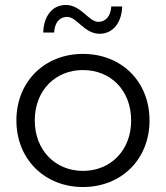

<svg xmlns="http://www.w3.org/2000/svg" viewBox="-20 -748 668 773"><path d="M314 -60C204 -60 120 -142 120 -263C120 -385 204 -466 314 -466C425 -466 508 -385 508 -263C508 -142 425 -60 314 -60ZM314 5C469 5 582 -107 582 -263C582 -420 469 -531 314 -531C160 -531 46 -420 46 -263C46 -107 160 5 314 5ZM381 -612C435 -612 470 -657 472 -722H428C426 -684 406 -660 376 -660C337 -660 307 -728 245 -728C191 -728 156 -684 154 -617H198C200 -657 220 -680 250 -680C290 -680 319 -612 381 -612Z"/></svg>

Font: Montserrat-Alt1
Style: Regular
Weight: 400
Designer: Differentunic
Foundry: Differentunic
Version: Version 7.222